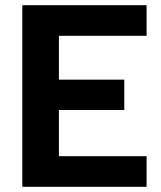

<svg xmlns="http://www.w3.org/2000/svg" viewBox="-20 -720 620 740"><path d="M545 -582V-700H66V0H545V-118H207V-296H459V-413H207V-582Z"/></svg>

Font: Arthouse Owned
Style: Bold
Weight: 700
Designer: Jeremy Tribby
Foundry: Tribby Type
Version: Version 1.000;PS 001.000;hotconv 1.0.88;makeotf.lib2.5.64775